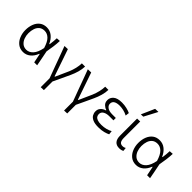

<svg xmlns="http://www.w3.org/2000/svg" viewBox="64 -1740 2883 2883"><g transform="rotate(45 1505.0 -298.5)"><path d="M261.5 10Q195 10 148.8 -26.5Q102.5 -63 78.5 -122.5Q54.5 -182 54.5 -249.5Q54.5 -323 77.8 -381.2Q101 -439.5 145.8 -473Q190.5 -506.5 255.5 -506.5Q324 -506.5 375 -465.2Q426 -424 455.5 -356H463.5Q469.5 -394 472.2 -429Q475 -464 476.5 -495.5L537.5 -499.5Q535 -437 526.5 -372.2Q518 -307.5 506.5 -247.5Q519 -185.5 531 -124Q542.5 -62 554.5 0H492Q484.5 -36.5 477.5 -73Q470 -109.5 462.5 -145.5H455.5Q427.5 -72 376.8 -31Q326 10 261.5 10ZM273 -49Q331.5 -49 378 -99.2Q424.5 -149.5 445.5 -257Q414.5 -360 369.5 -403.2Q324.5 -446.5 269 -446.5Q217 -446.5 184.2 -420Q151.5 -393.5 136 -348.5Q120.5 -303.5 120.5 -249Q120.5 -198.5 137.2 -152.8Q154 -107 188 -78Q222 -49 273 -49Z M825 194.5V7Q807 -41.5 789 -91Q770.5 -140.5 753 -187.5L721 -275.5Q701 -329.5 680.5 -385.5Q659.5 -441.5 639.5 -495.5L709 -498Q732.5 -429.5 760.5 -348.5Q788.5 -267 813.5 -194L857 -67.5H864.5Q913 -174 958.5 -277.5Q1006 -391 1009 -495.5H1077Q1075.5 -436 1057.5 -373.8Q1039.5 -311.5 1013.5 -255.5Q983 -189.5 952 -123.5Q920.5 -57.5 889.5 9V192Z M1320.5 194.5V7Q1302.5 -41.5 1284.5 -91Q1266 -140.5 1248.5 -187.5L1216.5 -275.5Q1196.5 -329.5 1176 -385.5Q1155 -441.5 1135 -495.5L1204.5 -498Q1228 -429.5 1256 -348.5Q1284 -267 1309 -194L1352.5 -67.5H1360Q1408.5 -174 1454 -277.5Q1501.5 -391 1504.5 -495.5H1572.5Q1571 -436 1553 -373.8Q1535 -311.5 1509 -255.5Q1478.5 -189.5 1447.5 -123.5Q1416 -57.5 1385 9V192Z M1861.5 9.5Q1784.5 9.5 1741 -10.5Q1697.5 -30.5 1679.8 -62.5Q1662 -94.5 1662 -130Q1662 -167.5 1678.8 -192.5Q1695.5 -217.5 1719 -231.8Q1742.5 -246 1763.5 -251.5V-258.5Q1729.5 -269 1699.2 -297.5Q1669 -326 1669 -377Q1669 -431 1713.5 -468.5Q1758 -506 1851.5 -506Q1903.5 -506 1954.2 -494Q2005 -482 2035 -466L2028 -406.5Q1984.5 -429 1941.8 -438.5Q1899 -448 1861.5 -448Q1800 -448 1767.2 -427.5Q1734.5 -407 1734.5 -365.5Q1734.5 -328 1769.8 -302Q1805 -276 1872.5 -276H1949V-225.5H1860.5Q1803.5 -225.5 1765.2 -203Q1727 -180.5 1727 -136.5Q1727 -112.5 1739.2 -92.5Q1751.5 -72.5 1782 -60.5Q1812.5 -48.5 1867.5 -48.5Q1918.5 -48.5 1965.8 -61Q2013 -73.5 2045 -92.5L2052 -32Q2027 -18 1977 -4.2Q1927 9.5 1861.5 9.5Z M2304 10.5Q2245 10.5 2213.2 -25.8Q2181.5 -62 2181.5 -136.5V-495.5L2245.5 -497.5V-150.5Q2245.5 -99.5 2262.2 -73.5Q2279 -47.5 2320.5 -47.5Q2334 -47.5 2346.5 -51Q2359 -54.5 2373 -63L2379 -6.5Q2348 10.5 2304 10.5ZM2176.5 -580Q2200 -633 2223.5 -686Q2246.5 -738.5 2269.5 -790.5L2337.5 -792.5Q2309.5 -739 2282 -686.5Q2254.5 -634 2226.5 -581.5Z M2659 10Q2592.5 10 2546.2 -26.5Q2500 -63 2476 -122.5Q2452 -182 2452 -249.5Q2452 -323 2475.2 -381.2Q2498.5 -439.5 2543.2 -473Q2588 -506.5 2653 -506.5Q2721.5 -506.5 2772.5 -465.2Q2823.5 -424 2853 -356H2861Q2867 -394 2869.8 -429Q2872.5 -464 2874 -495.5L2935 -499.5Q2932.5 -437 2924 -372.2Q2915.5 -307.5 2904 -247.5Q2916.5 -185.5 2928.5 -124Q2940 -62 2952 0H2889.5Q2882 -36.5 2875 -73Q2867.5 -109.5 2860 -145.5H2853Q2825 -72 2774.2 -31Q2723.5 10 2659 10ZM2670.5 -49Q2729 -49 2775.5 -99.2Q2822 -149.5 2843 -257Q2812 -360 2767 -403.2Q2722 -446.5 2666.5 -446.5Q2614.5 -446.5 2581.8 -420Q2549 -393.5 2533.5 -348.5Q2518 -303.5 2518 -249Q2518 -198.5 2534.8 -152.8Q2551.5 -107 2585.5 -78Q2619.5 -49 2670.5 -49Z"/></g></svg>

Font: Heraclito Light
Style: Regular
Weight: 300
Designer: Kostas Bartsokas (font) & Cristiano Sobral (main changes)
Foundry: Kostas Bartsokas (font) & Cristiano Sobral (main changes)
Version: Version 1.00;July 8, 2020;FontCreator 13.0.0.2655 64-bit